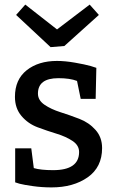

<svg xmlns="http://www.w3.org/2000/svg" viewBox="-20 -805 509 835"><path d="M228 -677 370 -785 410 -740 260 -605 200 -600 50 -740 90 -785ZM116 -160 127 -74Q157 -65 211 -65Q324 -65 324 -144Q324 -173 295.5 -192Q267 -211 226 -223.5Q185 -236 143.5 -251.5Q102 -267 73.5 -300.5Q45 -334 45 -384Q45 -459 96 -499.5Q147 -540 228 -540Q263 -540 306 -532.5Q349 -525 374 -518L399 -510L396 -375H331L315 -453Q284 -465 234 -465Q145 -465 145 -398Q145 -369 173.5 -349.5Q202 -330 243 -317Q284 -304 325.5 -288Q367 -272 395.5 -240Q424 -208 424 -161Q424 -78 361.5 -34Q299 10 204 10Q163 10 123.5 4.5Q84 -1 65 -6L46 -12V-160Z"/></svg>

Font: Bitter
Style: Regular
Weight: 400
Designer: Sol Matas
Foundry: Sol Matas
Version: Version 1.300;PS 001.300;hotconv 1.0.70;makeotf.lib2.5.58329